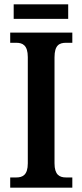

<svg xmlns="http://www.w3.org/2000/svg" viewBox="-20 -864 379 884"><path d="M43 -777H294V-844H43ZM27 0H313V-47H284C254 -47 231 -59 231 -112V-600C231 -656 253 -667 284 -667H313V-714H27V-667H55C84 -667 108 -656 108 -601V-112C108 -58 84 -47 55 -47H27Z"/></svg>

Font: Noto Serif Condensed Semi
Style: Regular
Weight: 600
Width: 3
Designer: Monotype Design Team
Foundry: Monotype Imaging Inc.
Version: Version 1.002